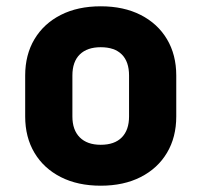

<svg xmlns="http://www.w3.org/2000/svg" viewBox="-20 -580 640 610"><path d="M60 -210V-340Q60 -406 89.5 -455.5Q119 -505 173 -532.5Q227 -560 300 -560Q373 -560 427 -532.5Q481 -505 510.5 -455.5Q540 -406 540 -340V-210Q540 -144 510.5 -94.5Q481 -45 427 -17.5Q373 10 300 10Q227 10 173 -17.5Q119 -45 89.5 -94.5Q60 -144 60 -210ZM390 -210V-340Q390 -384 367 -407Q344 -430 300 -430Q257 -430 233.5 -407Q210 -384 210 -340V-210Q210 -167 233.5 -143.5Q257 -120 300 -120Q344 -120 367 -143.5Q390 -167 390 -210Z"/></svg>

Font: JetBrains Mono Extra Bold
Style: Regular
Weight: 800
Monospace: yes
Designer: Philipp Nurullin, Konstantin Bulenkov
Foundry: JetBrains
Version: 2.002